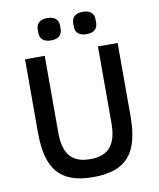

<svg xmlns="http://www.w3.org/2000/svg" viewBox="-97 -978 881 1066"><g transform="rotate(-10 343.0 -445.0)"><path d="M243 -776C288 -776 306 -799 306 -830V-848C306 -879 288 -902 243 -902C198 -902 180 -879 180 -848V-830C180 -799 198 -776 243 -776ZM443 -776C488 -776 506 -799 506 -830V-848C506 -879 488 -902 443 -902C398 -902 380 -879 380 -848V-830C380 -799 398 -776 443 -776ZM82 -698V-286C82 -82 152 12 343 12C534 12 604 -82 604 -286V-698H493V-268C493 -150 452 -89 343 -89C234 -89 193 -150 193 -268V-698Z"/></g></svg>

Font: IBM Plex Thai Looped Medium
Style: Regular
Weight: 500
Designer: Mike Abbink, Paul van der Laan, Pieter van Rosmalen, Ben Mitchell, Mark Frömberg
Foundry: Bold Monday
Version: Version 1.0